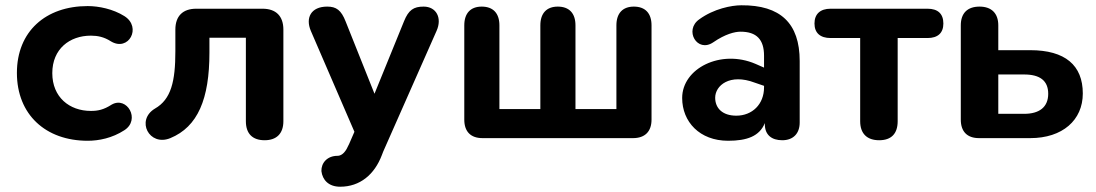

<svg xmlns="http://www.w3.org/2000/svg" viewBox="-20 -523 4149 727"><path d="M312 10C354 10 405 0 451 -30C513 -70 461 -160 403 -127C372 -107 350 -103 324 -103C243 -103 178 -155 178 -246C178 -338 244 -388 324 -388C350 -388 374 -383 399 -367C467 -325 518 -420 451 -462C408 -489 354 -500 312 -500C153 -500 44 -404 44 -247C44 -89 153 10 312 10Z M982 8C1027 8 1053 -17 1053 -64V-411C1053 -462 1025 -490 974 -490H723C672 -490 644 -462 644 -411V-329C644 -215 628 -147 567 -112C493 -68 545 33 625 0C729 -43 773 -148 773 -324V-380H911V-64C911 -17 936 8 982 8Z M1197 125C1201 158 1224 184 1268 184C1343 184 1398 138 1426 64L1431 51L1633 -406C1655 -455 1632 -498 1584 -498C1546 -498 1527 -485 1510 -443L1398 -168L1289 -441C1272 -485 1253 -498 1219 -498C1157 -498 1136 -455 1157 -406L1322 -24L1302 22L1298 30C1285 60 1269 67 1258 67C1219 67 1196 94 1197 125Z M1807 0H2377C2422 0 2447 -25 2447 -70V-427C2447 -473 2423 -498 2380 -498C2338 -498 2314 -473 2314 -427V-110H2159V-427C2159 -473 2135 -498 2092 -498C2050 -498 2026 -473 2026 -427V-110H1871V-427C1871 -473 1847 -498 1804 -498C1762 -498 1738 -473 1738 -427V-70C1738 -25 1762 0 1807 0Z M2737 10C2808 10 2856 -7 2876 -57V-53C2876 -12 2902 8 2942 8C2984 8 3008 -18 3008 -59V-292C3008 -435 2935 -504 2787 -503C2750 -503 2683 -490 2628 -450C2569 -409 2620 -321 2681 -363C2726 -394 2762 -403 2784 -403C2845 -403 2873 -373 2873 -312V-267L2841 -281C2709 -338 2563 -264 2563 -152C2563 -62 2629 10 2737 10ZM2688 -153C2688 -199 2743 -246 2838 -210L2873 -198V-192C2873 -128 2828 -85 2768 -85C2716 -85 2688 -113 2688 -153Z M3309 8C3355 8 3379 -17 3379 -64V-379H3492C3531 -379 3552 -398 3552 -434C3552 -471 3531 -490 3492 -490H3125C3086 -490 3064 -470 3064 -434C3064 -398 3086 -379 3125 -379H3237V-64C3237 -17 3263 8 3309 8Z M3687 0H3881C4003 0 4080 -68 4080 -169C4080 -276 4013 -333 3881 -333H3760V-427C3760 -473 3734 -498 3689 -498C3643 -498 3618 -473 3618 -427V-70C3618 -25 3642 0 3687 0ZM3858 -92H3760V-241H3858C3917 -241 3949 -218 3949 -168C3949 -117 3915 -92 3858 -92Z"/></svg>

Font: SN Pro
Style: Bold
Weight: 700
Designer: Tobias Whetton
Foundry: Supernotes
Version: Version 1.003;Glyphs 3.3 (3324)